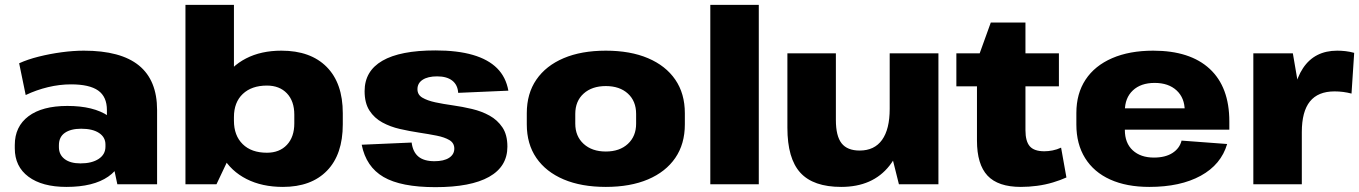

<svg xmlns="http://www.w3.org/2000/svg" viewBox="-20 -760 5606 792"><path d="M421 -203V-306Q421 -361 385 -386.5Q349 -412 273 -412Q226 -412 178 -400.5Q130 -389 86 -368L59 -499Q94 -515 140 -526.5Q186 -538 234.5 -544.5Q283 -551 326 -551Q478 -551 553 -490Q628 -429 628 -306V0H464ZM254 11Q154 11 97.5 -31Q41 -73 41 -148V-162Q41 -238 97.5 -280.5Q154 -323 258 -323Q366 -323 427 -281.5Q488 -240 488 -165V-150Q488 -74 426.5 -31.5Q365 11 254 11ZM312 -86Q359 -86 387 -104.5Q415 -123 415 -155V-164Q415 -194 388.5 -211.5Q362 -229 315 -229Q272 -229 247.5 -212Q223 -195 223 -161V-153Q223 -122 246.5 -104Q270 -86 312 -86Z M1147 11Q1061 11 997 -21.5Q933 -54 898.5 -113.5Q864 -173 863 -254V-288Q864 -369 898.5 -428Q933 -487 995 -519Q1057 -551 1141 -551Q1261 -551 1327.5 -484Q1394 -417 1394 -293V-247Q1394 -123 1329 -56Q1264 11 1147 11ZM745 -740H945V-152L873 0H745ZM1081 -130Q1133 -130 1163.5 -162.5Q1194 -195 1194 -251V-287Q1194 -343 1163.5 -375Q1133 -407 1081 -407Q1018 -407 981.5 -372.5Q945 -338 945 -277V-262Q945 -201 981 -165.5Q1017 -130 1081 -130Z M1776 12Q1634 12 1562 -30Q1490 -72 1472 -163L1678 -172Q1683 -133 1706 -114Q1729 -95 1772 -95Q1811 -95 1832.5 -109Q1854 -123 1854 -147Q1854 -170 1834 -182Q1814 -194 1781 -200.5Q1748 -207 1708.5 -213Q1669 -219 1629.5 -228Q1590 -237 1557 -255Q1524 -273 1504 -304Q1484 -335 1484 -384Q1484 -467 1557.5 -509.5Q1631 -552 1776 -552Q1867 -552 1930.5 -533.5Q1994 -515 2030.5 -478.5Q2067 -442 2077 -386L1870 -377Q1868 -410 1845.5 -427.5Q1823 -445 1783 -445Q1745 -445 1723.5 -431Q1702 -417 1702 -392Q1702 -369 1722.5 -357Q1743 -345 1775.5 -338Q1808 -331 1847.5 -325.5Q1887 -320 1927 -310.5Q1967 -301 1999.5 -283Q2032 -265 2052.5 -234.5Q2073 -204 2073 -155Q2073 -73 1997.5 -30.5Q1922 12 1776 12Z M2479 11Q2378 11 2305 -20Q2232 -51 2192.5 -108.5Q2153 -166 2153 -247V-293Q2153 -374 2192.5 -431.5Q2232 -489 2305 -520Q2378 -551 2479 -551Q2580 -551 2653 -520Q2726 -489 2765.5 -431.5Q2805 -374 2805 -293V-247Q2805 -166 2765.5 -108.5Q2726 -51 2653 -20Q2580 11 2479 11ZM2479 -135Q2536 -135 2570 -166.5Q2604 -198 2604 -250V-290Q2604 -343 2570 -374Q2536 -405 2479 -405Q2422 -405 2387.5 -374Q2353 -343 2353 -290V-250Q2353 -198 2387.5 -166.5Q2422 -135 2479 -135Z M3110 -740V0H2910V-740Z M3428 -265Q3428 -199 3451.5 -169Q3475 -139 3526 -139Q3587 -139 3618.5 -183Q3650 -227 3650 -311L3718 -400V-328Q3718 -164 3649 -76.5Q3580 11 3450 11Q3335 11 3281.5 -47.5Q3228 -106 3228 -233V-540H3428ZM3851 0H3688L3650 -152V-540H3851Z M4191 11Q4097 11 4053.5 -35.5Q4010 -82 4010 -180V-509L4067 -667H4210V-223Q4210 -177 4228 -156.5Q4246 -136 4288 -136Q4304 -136 4322 -139.5Q4340 -143 4357 -151L4379 -28Q4355 -17 4323.5 -7.5Q4292 2 4258 6.5Q4224 11 4191 11ZM3925 -540H4348V-404H3925Z M4721 11Q4627 11 4559.5 -19.5Q4492 -50 4456 -108Q4420 -166 4420 -246V-294Q4420 -374 4458 -431.5Q4496 -489 4567.5 -520Q4639 -551 4737 -551Q4889 -551 4970 -476Q5051 -401 5051 -259V-225H4584V-313H4893L4867 -280V-303Q4867 -356 4833.5 -387Q4800 -418 4743 -418Q4686 -418 4653 -387Q4620 -356 4620 -302V-224Q4620 -170 4652.5 -140Q4685 -110 4740 -110Q4787 -110 4816.5 -129Q4846 -148 4854 -180L5042 -166Q5017 -81 4933 -35Q4849 11 4721 11Z M5150 -540H5313L5350 -324V0H5150ZM5307 -265Q5307 -407 5355 -479Q5403 -551 5496 -551Q5513 -551 5530.5 -549Q5548 -547 5566 -542L5555 -374Q5521 -383 5485 -383Q5417 -383 5383.5 -341.5Q5350 -300 5350 -215Z"/></svg>

Font: Pathway Extreme 28pt ExtraBold
Style: Regular
Weight: 800
Designer: Eduardo Rodriguez Tunni
Foundry: Eduardo Rodriguez Tunni
Version: Version 1.001;gftools[0.9.26]